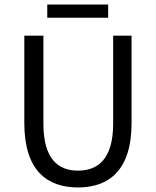

<svg xmlns="http://www.w3.org/2000/svg" viewBox="-20 -813 686 845"><path d="M323 12C457 12 559 -61 559 -271V-656H478V-269C478 -112 410 -62 323 -62C237 -62 171 -112 171 -269V-656H87V-271C87 -61 189 12 323 12ZM188 -735H456V-793H188Z"/></svg>

Font: DAIFUKU Sans
Style: Regular
Weight: 400
Designer: Original font ‘Source Han Sans JP’ : Paul D. Hunt
Foundry: Daifuku
Version: Version 1.000